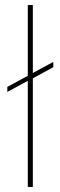

<svg xmlns="http://www.w3.org/2000/svg" viewBox="-20 -740 239 760"><path d="M90 0V-420L9 -376V-396L90 -440V-720H110V-451L191 -495V-474L110 -430V0Z"/></svg>

Font: DM Sans Thin
Style: Regular
Weight: 100
Designer: Colophon Foundry, Jonny Pinhorn
Foundry: Colophon Foundry
Version: Version 4.004; ttfautohint (v1.8.4.7-5d5b)